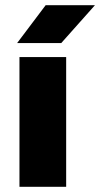

<svg xmlns="http://www.w3.org/2000/svg" viewBox="-20 -720 386 740"><path d="M55 0V-500H235V0ZM46 -554 156 -700H346L216 -554Z"/></svg>

Font: Figtree Black
Style: Regular
Weight: 900
Designer: Erik Kennedy
Foundry: Erik Kennedy
Version: Version 2.001;gftools[0.9.30]